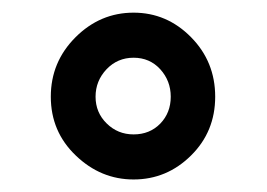

<svg xmlns="http://www.w3.org/2000/svg" viewBox="-20 -741 428 308"><path d="M61.5 -585.9Q61.5 -641.6 101.1 -681.2Q140.6 -720.7 194.3 -720.7Q247.6 -720.7 286.4 -681.4Q325.2 -642.1 325.2 -585.9Q325.2 -529.8 286.4 -491.5Q247.6 -453.1 194.3 -453.1Q141.6 -453.1 101.6 -491.5Q61.5 -529.8 61.5 -585.9ZM194.3 -525.4Q220.2 -525.4 237.1 -542.7Q253.9 -560.1 253.9 -585.9Q253.9 -611.3 237.1 -629.9Q220.2 -648.4 194.3 -648.4Q168.5 -648.4 150.9 -629.9Q133.3 -611.3 133.3 -585.9Q133.3 -560.5 151.1 -543Q168.9 -525.4 194.3 -525.4Z"/></svg>

Font: RobotoDraft
Style: Bold
Weight: 700
Version: Version 2.001150; 2014